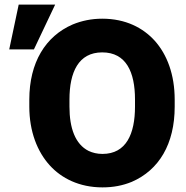

<svg xmlns="http://www.w3.org/2000/svg" viewBox="-20 -802 807 832"><path d="M20 -588H127L219 -782H61ZM107 -340C107 -232 142 -144 196 -85C246 -30 323 10 424 10C471 10 512 2 551 -14C669 -65 737 -178 737 -340V-370C737 -479 704 -566 650 -626C600 -681 525 -721 423 -721C376 -721 334 -712 295 -696C177 -645 107 -531 107 -370ZM281 -340V-371C281 -489 320 -575 423 -575C527 -575 565 -489 565 -371V-340C565 -222 527 -135 424 -135C401 -135 381 -140 364 -148C306 -177 281 -247 281 -340Z"/></svg>

Font: Asimov Pro
Style: Ult
Weight: 900
Designer: Google
Version: Version 2.000980; 2014